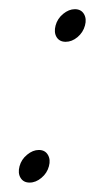

<svg xmlns="http://www.w3.org/2000/svg" viewBox="-20 -391 244 418"><path d="M44.5 6.5Q31 6.5 24.8 -3.8Q18.5 -14 22.5 -29Q26.5 -44 39 -54.2Q51.5 -64.5 64.5 -64.5Q78 -64.5 84.2 -54Q90.5 -43.5 86.5 -29Q82.5 -14 70.2 -3.8Q58 6.5 44.5 6.5ZM123 -300Q109.5 -300 103.2 -310.2Q97 -320.5 101 -335.5Q105 -350.5 117.5 -360.8Q130 -371 143 -371Q156.5 -371 162.8 -360.5Q169 -350 165 -335.5Q161 -320.5 148.8 -310.2Q136.5 -300 123 -300Z"/></svg>

Font: Fraunces 72pt Thin
Style: Italic
Weight: 100
Italic angle: -16°
Version: Version 1.000;[b76b70a41]